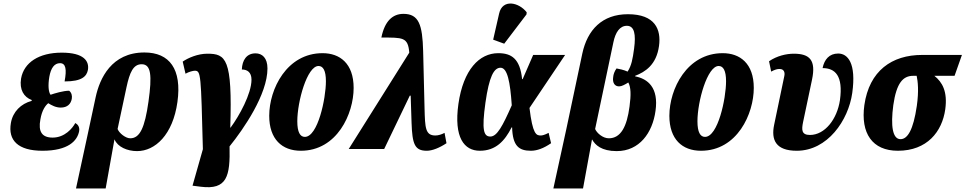

<svg xmlns="http://www.w3.org/2000/svg" viewBox="-20 -849 5501 1094"><path d="M222 10C369 10 421 -47 431 -102C435 -127 422 -141 409 -148C393 -118 349 -65 280 -65C219 -65 197 -99 210 -168C219 -222 240 -249 255 -261C274 -249 298 -236 326 -236C364 -236 384 -257 389 -286C392 -303 388 -321 374 -332C341 -332 291 -317 268 -309C256 -325 253 -363 261 -411C270 -462 290 -489 322 -489C355 -489 361 -454 348 -385C447 -385 474 -414 481 -451C489 -500 459 -549 332 -549C202 -549 116 -493 100 -401C90 -339 115 -296 161 -279L160 -274C100 -258 53 -213 42 -148C25 -50 82 10 222 10Z M525 -295 482 -94 413 225H582L632 -54H633C650 -12 705 12 761 12C864 12 965 -81 991 -268C1017 -455 946 -550 803 -550C615 -550 548 -402 525 -295ZM722 -61C696 -61 659 -90 650 -114L701 -353C719 -436 739 -483 787 -483C841 -483 847 -420 826 -270C805 -121 777 -61 722 -61Z M1124 215C1274 234 1292 155 1288 -15C1368 -114 1504 -311 1504 -459C1504 -519 1474 -545 1436 -545C1385 -545 1360 -506 1358 -453C1388 -453 1413 -438 1413 -395C1413 -315 1343 -188 1294 -122H1292C1305 -516 1267 -543 1161 -543C1108 -543 1053 -520 1021 -498L1037 -429C1056 -440 1080 -446 1090 -446C1125 -446 1125 -426 1136 1L1077 209Z M1694 10C1901 10 1995 -201 1995 -348C1995 -488 1916 -546 1818 -546C1614 -546 1514 -342 1514 -189C1514 -56 1587 10 1694 10ZM1717 -69C1690 -69 1674 -96 1674 -158C1674 -271 1730 -473 1795 -473C1821 -473 1837 -447 1837 -386C1837 -287 1791 -69 1717 -69Z M1967 0H2169L2315 -304H2320L2325 -150C2329 -27 2343 10 2412 10C2443 10 2485 -7 2524 -33L2513 -92C2497 -83 2477 -77 2461 -77C2403 -77 2402 -121 2399 -232L2391 -559C2387 -707 2367 -770 2279 -770C2217 -770 2172 -729 2153 -635C2275 -635 2305 -638 2312 -549Z M2853 -600 2980 -767 2981 -779C2937 -836 2843 -857 2824 -772L2790 -623ZM2714 10C2805 10 2856 -46 2895 -123H2898C2901 -18 2936 10 3005 10C3040 10 3078 -4 3120 -33L3106 -92C3083 -80 3070 -77 3061 -77C3036 -77 3015 -83 2997 -234L3200 -536H3018L2958 -398H2955C2943 -514 2895 -546 2819 -546C2711 -546 2620 -452 2592 -257C2565 -65 2625 10 2714 10ZM2774 -71C2736 -71 2724 -107 2746 -264C2767 -412 2794 -463 2832 -463C2871 -463 2887 -383 2896 -249C2844 -131 2812 -71 2774 -71Z M3133 225H3302L3353 -54H3354C3371 -23 3407 12 3494 12C3624 12 3698 -93 3715 -217C3734 -350 3671 -400 3599 -414V-417C3656 -439 3720 -479 3735 -587C3748 -681 3713 -768 3558 -768C3411 -768 3327 -679 3298 -544L3207 -114ZM3449 -61C3414 -61 3380 -92 3371 -114L3475 -608C3487 -666 3512 -702 3552 -702C3595 -702 3604 -653 3593 -572C3585 -512 3578 -475 3556 -441C3534 -451 3510 -456 3493 -459C3481 -443 3475 -424 3474 -411C3468 -375 3485 -355 3510 -357C3522 -357 3543 -368 3560 -379C3575 -352 3576 -309 3567 -242C3552 -127 3517 -61 3449 -61Z M3974 10C4181 10 4275 -201 4275 -348C4275 -488 4196 -546 4098 -546C3894 -546 3794 -342 3794 -189C3794 -56 3867 10 3974 10ZM3997 -69C3970 -69 3954 -96 3954 -158C3954 -271 4010 -473 4075 -473C4101 -473 4117 -447 4117 -386C4117 -287 4071 -69 3997 -69Z M4520 10C4695 10 4814 -163 4836 -319C4860 -490 4810 -544 4756 -544C4705 -544 4677 -510 4667 -461C4739 -461 4785 -417 4766 -279C4750 -170 4680 -80 4595 -80C4546 -80 4547 -110 4556 -154L4607 -396C4630 -506 4594 -543 4503 -543C4461 -543 4407 -531 4362 -500L4374 -441C4396 -453 4409 -456 4422 -456C4449 -456 4453 -434 4449 -416L4391 -138C4373 -52 4400 10 4520 10Z M5096 10C5262 10 5348 -98 5366 -226C5380 -328 5349 -381 5304 -417H5419L5461 -536H5234C5062 -536 4933 -446 4905 -250C4883 -90 4950 10 5096 10ZM5111 -56C5066 -56 5054 -131 5070 -250C5088 -376 5125 -417 5183 -417H5203C5210 -385 5216 -331 5204 -246C5184 -108 5151 -56 5111 -56Z"/></svg>

Font: Noto Serif ExtraCondensed Black
Style: Italic
Weight: 900
Width: 2
Italic angle: -12°
Designer: Monotype Design Team
Foundry: Monotype Imaging Inc.
Version: Version 2.014